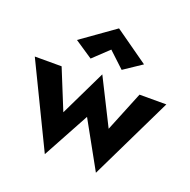

<svg xmlns="http://www.w3.org/2000/svg" viewBox="-145 -900 1051 1063"><g transform="rotate(20 380.5 -368.5)"><path d="M-7 -460 230 29 379 -245 531 29 768 -460H610L514 -224L378 -495L247 -224L151 -460ZM378 -641 470 -555 576 -626 378 -766 181 -626 287 -555Z"/></g></svg>

Font: Jost
Style: Bold
Weight: 700
Version: Version 3.710